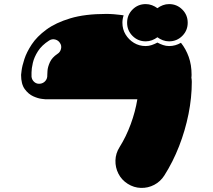

<svg xmlns="http://www.w3.org/2000/svg" viewBox="-20 -717 1040 938"><path d="M806 -697Q844 -697 870.5 -670.5Q897 -644 897 -606Q897 -568 870.5 -541.5Q844 -515 806 -515Q790 -515 775.5 -520.5Q761 -526 749 -535Q737 -526 722.5 -520.5Q708 -515 692 -515Q654 -515 627.5 -541.5Q601 -568 601 -606Q601 -644 627.5 -670.5Q654 -697 692 -697Q708 -697 722.5 -691.5Q737 -686 749 -677Q761 -686 775.5 -691.5Q790 -697 806 -697ZM916 -351Q916 -347 915.5 -342.5Q915 -338 915 -338Q916 -333 916.5 -327.5Q917 -322 917 -317Q917 -240 901 -160Q885 -80 855 -3Q825 74 783 140Q764 170 733.5 186Q703 202 668.5 201Q634 200 604 181Q574 162 558.5 131.5Q543 101 544 66.5Q545 32 564 2Q596 -49 618.5 -110Q641 -171 651 -232Q651 -232 627.5 -232Q604 -232 569 -232Q534 -232 499 -232Q410 -232 343 -232Q276 -232 239 -232Q202 -232 202 -232Q202 -232 184 -234Q166 -236 142.5 -246.5Q119 -257 101 -281.5Q83 -306 83 -351Q83 -351 85.5 -372.5Q88 -394 99 -428Q110 -462 135 -500Q160 -538 206 -572Q252 -606 323.5 -627.5Q395 -649 499 -649Q517 -649 536.5 -647.5Q556 -646 570 -644Q584 -642 584 -642Q578 -624 578 -606Q578 -574 593.5 -548.5Q609 -523 634.5 -507.5Q660 -492 692 -492Q707 -492 721.5 -497Q736 -502 749 -509Q762 -502 776.5 -497Q791 -492 806 -492Q837 -492 864 -508Q888 -478 902 -439Q916 -400 916 -351ZM261 -454Q274 -462 278 -478Q282 -494 273 -507Q265 -520 249.5 -524Q234 -528 220 -519Q184 -496 165.5 -467Q147 -438 140.5 -410Q134 -382 134 -363Q134 -344 134 -342Q136 -326 148 -316Q160 -306 176 -308Q192 -310 202 -322Q212 -334 211 -350Q211 -352 212 -370.5Q213 -389 223.5 -412.5Q234 -436 261 -454Z"/></svg>

Font: Nikukyu
Style: Regular
Weight: 400
Version: Version 1.00